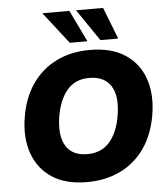

<svg xmlns="http://www.w3.org/2000/svg" viewBox="-62 -996 927 1062"><g transform="rotate(-5 402.0 -465.0)"><path d="M65 -371Q82 -481 135 -558Q188 -635 270 -675.5Q352 -716 456 -716Q575 -716 651 -666.5Q727 -617 757.5 -530.5Q788 -444 771 -335Q754 -225 701 -147.5Q648 -70 565.5 -29.5Q483 11 378 11Q260 11 184.5 -39Q109 -89 78.5 -175.5Q48 -262 65 -371ZM256 -361Q240 -256 275.5 -199.5Q311 -143 394 -143Q473 -143 519 -197.5Q565 -252 579 -345Q596 -449 559.5 -505.5Q523 -562 440 -562Q361 -562 316 -508Q271 -454 256 -361ZM520 -765 400 -941H550L619 -765ZM350 -765 213 -941H363L448 -765Z"/></g></svg>

Font: Mulish Black
Style: Italic
Weight: 900
Italic angle: -9°
Designer: Vernon Adams
Foundry: Vernon Adams
Version: Version 3.603; ttfautohint (v1.8.3)